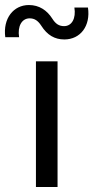

<svg xmlns="http://www.w3.org/2000/svg" viewBox="-68 -744 372 764"><path d="M188 -587C252 -587 293 -641 282 -714H228C235 -671 218 -640 187 -640C167 -640 153 -649 140 -670C119 -703 88 -724 47 -724C-14 -724 -57 -671 -47 -596H8C1 -640 19 -671 50 -671C69 -671 83 -662 96 -642C120 -604 150 -587 188 -587ZM75 -500V0H161V-500Z"/></svg>

Font: Oakes
Style: Regular
Weight: 400
Designer: Samuel Oakes
Foundry: Samuel Oakes
Version: Version 1.003;PS 001.003;hotconv 1.0.88;makeotf.lib2.5.64775